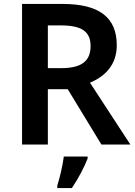

<svg xmlns="http://www.w3.org/2000/svg" viewBox="-20 -734 687 975"><path d="M297 -714H92V0H223V-281H324L495 0H642L437 -314C508 -344 573 -400 573 -504C573 -645 485 -714 297 -714ZM288 -605C392 -605 440 -576 440 -500C440 -426 397 -388 291 -388H223V-605ZM425 71V61H304C299 104 283 171 271 208V221H345C379 171 409 112 425 71Z"/></svg>

Font: Noto Sans Balinese SemiBold
Style: Regular
Weight: 600
Designer: Aditya Bayu, David Williams
Foundry: David Williams
Version: Version 2.005